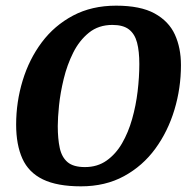

<svg xmlns="http://www.w3.org/2000/svg" viewBox="-20 -648 670 678"><path d="M266 10Q182 10 131.5 -14.5Q81 -39 59 -88Q37 -137 37 -208Q37 -288 60 -363.5Q83 -439 127.5 -498.5Q172 -558 238 -593Q304 -628 390 -628Q476 -628 526 -600.5Q576 -573 597.5 -526Q619 -479 619 -418Q619 -337 596 -260.5Q573 -184 528.5 -123Q484 -62 418 -26Q352 10 266 10ZM280 -58Q324 -58 356.5 -81Q389 -104 411 -142Q433 -180 446.5 -227.5Q460 -275 466 -325.5Q472 -376 472 -422Q472 -467 464 -497.5Q456 -528 435.5 -544Q415 -560 377 -560Q328 -560 294 -532.5Q260 -505 238.5 -462Q217 -419 205 -369.5Q193 -320 188.5 -276Q184 -232 184 -203Q184 -158 191 -125.5Q198 -93 218.5 -75.5Q239 -58 280 -58Z"/></svg>

Font: Manuale
Style: Bold Italic
Weight: 700
Italic angle: -11°
Version: Version 1.002